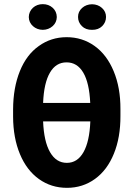

<svg xmlns="http://www.w3.org/2000/svg" viewBox="-20 -901 641 931"><path d="M222.2 -548.8Q192.9 -499 189 -401.9H417.5Q413.1 -499 383.8 -548.8Q354.5 -598.6 302.7 -598.6Q251 -598.6 222.2 -548.8ZM304.2 -111.3Q355.5 -111.3 384.8 -163.1Q414.1 -214.8 418 -312.5H189Q192.9 -214.8 222.7 -163.1Q252.4 -111.3 304.2 -111.3ZM564 -339.4Q564.5 -234.9 532.2 -155.8Q500 -76.2 440.4 -33.2Q380.9 9.8 304.7 9.8Q228.5 9.8 168.9 -32.7Q109.4 -75.2 76.7 -153.8Q43.9 -232.4 43.5 -335V-370.6Q43.9 -475.6 76.2 -555.7Q108.4 -635.7 168 -677.7Q227.5 -720.7 303.2 -720.7Q378.9 -720.7 438.5 -678.2Q498 -635.7 531.2 -555.7Q564.5 -475.6 564 -371.6ZM426.3 -880.4Q455.1 -879.9 474.6 -862.3Q494.1 -844.7 494.1 -818.8Q494.1 -793 475.6 -774.4Q457 -755.9 426.3 -756.3Q395.5 -755.9 377 -774.4Q358.4 -793 358.4 -818.8Q358.4 -844.7 377.9 -862.3Q397.5 -879.9 426.3 -880.4ZM119.6 -818.4Q120.1 -844.7 139.6 -863.3Q159.2 -880.9 187.5 -880.9Q215.8 -880.9 235.4 -863.3Q254.9 -845.7 255.4 -818.4Q254.9 -792 235.4 -774.4Q215.8 -756.8 187.5 -756.3Q159.2 -756.8 139.6 -774.4Q120.1 -792 119.6 -818.4Z"/></svg>

Font: RobotoCondensed-Bold
Style: Bold
Weight: 700
Designer: Google
Version: Version 2.001240; 2014